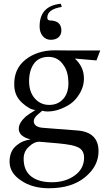

<svg xmlns="http://www.w3.org/2000/svg" viewBox="-20 -733 583 1023"><path d="M353 -464H514L494 -411L379 -421Q426 -377 427 -320Q429 -275 403 -232Q377 -189 336 -168Q284 -139 233 -139Q217 -139 205 -143L177 -119Q160 -102 160 -88Q160 -65 186 -56Q198 -52 234 -50L390 -38Q505 -30 505 73Q505 152 433.5 211Q362 270 241 270Q151 270 91 228Q31 188 31 128.5Q31 69 72 39Q99 16 143 10Q80 -6 80 -47Q80 -78 116 -111Q130 -123 169 -147Q139 -148 98 -185Q57 -222 56 -278Q53 -365 115 -414.5Q177 -464 269 -465Q322 -465 353 -464ZM319 -385Q290 -430 238.5 -430Q187 -430 161 -394Q135 -358 135 -300.5Q135 -243 165.5 -208.5Q196 -174 242.5 -174Q289 -174 317.5 -206.5Q346 -239 344.5 -295.5Q343 -352 319 -385ZM292 31 188 22Q161 23 136 47Q106 72 106 113Q106 175 145.5 206.5Q185 238 256.5 238Q328 238 378 202Q428 166 428 107Q428 66 394 51Q367 38 292 31ZM304 -713 309 -696Q232 -684 232 -639Q232 -624 248 -624Q307 -622 307 -571Q307 -548 292 -534.5Q277 -521 250.5 -521Q224 -521 207.5 -541Q191 -561 191 -592Q191 -702 304 -713Z"/></svg>

Font: GFS Didot
Style: Regular
Weight: 400
Designer: Takis Katsoulidis and George D. Matthiopoulos
Foundry: Takis Katsoulidis and George D. Matthiopoulos
Version: Version 1.0